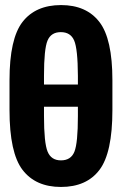

<svg xmlns="http://www.w3.org/2000/svg" viewBox="-20 -740 488 769"><path d="M224.1 8.8Q326.7 8.8 378.4 -59.6Q430.2 -127.9 430.2 -298.8V-418.9Q430.2 -585 377.9 -652.3Q325.7 -719.7 224.6 -719.7Q122.6 -719.7 70.3 -652.3Q18.1 -585 18.1 -418.9V-298.8Q18.1 -127.9 70.3 -59.6Q122.6 8.8 224.1 8.8ZM224.1 -97.7Q185.1 -97.7 170.7 -132.6Q156.2 -167.5 156.2 -275.4V-436.5Q156.2 -543.9 170.4 -577.6Q184.6 -611.3 223.6 -611.3Q262.7 -611.3 277.1 -577.6Q291.5 -543.9 292 -436.5V-275.4Q292 -167.5 278.1 -132.6Q264.2 -97.7 224.1 -97.7ZM72.8 -312.5H373.5V-401.4H72.8Z"/></svg>

Font: Roboto Flex Super Cond Bold
Style: Regular
Weight: 700
Width: 3
Designer: Berlow after Robertson
Foundry: Google
Version: Version 3.000